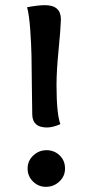

<svg xmlns="http://www.w3.org/2000/svg" viewBox="-20 -714 348 744"><path d="M160 -132Q190 -132 211 -112Q232 -92 232 -61Q232 -31 210 -10.5Q188 10 158 10Q129 10 108 -10.5Q87 -31 87 -61Q87 -91 109 -111.5Q131 -132 160 -132ZM216 -639Q215 -601 207 -520.5Q199 -440 199 -385Q199 -273 214 -233Q185 -220 162 -220Q106 -220 105 -270Q104 -301 103.5 -377Q103 -453 102 -499.5Q101 -546 97 -601Q93 -656 85 -686Q129 -694 154 -694Q216 -694 216 -639Z"/></svg>

Font: Overlock
Style: Bold
Weight: 700
Designer: Dario Muhafara
Foundry: Dario Manuel Muhafara
Version: Version 1.002